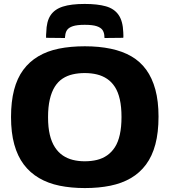

<svg xmlns="http://www.w3.org/2000/svg" viewBox="-20 -945 860 975"><path d="M410 -126Q444 -126 472.5 -133Q501 -140 524 -156Q547 -172 563.5 -197.5Q580 -223 588.5 -261.5Q597 -300 597 -351Q597 -402 588.5 -440Q580 -478 563.5 -503.5Q547 -529 524 -544.5Q501 -560 472.5 -567Q444 -574 410 -574Q378 -574 349.5 -567.5Q321 -561 298 -546Q275 -531 258.5 -505Q242 -479 233 -440.5Q224 -402 224 -350Q224 -298 233 -260.5Q242 -223 259 -197Q276 -171 299 -155.5Q322 -140 350 -133Q378 -126 410 -126ZM411 10Q341 10 282.5 -2Q224 -14 178 -41Q132 -68 100.5 -110Q69 -152 52.5 -211.5Q36 -271 36 -351Q36 -429 51.5 -488.5Q67 -548 98 -590Q129 -632 174.5 -659Q220 -686 279 -698Q338 -710 411 -710Q483 -710 542.5 -697.5Q602 -685 647 -659Q692 -633 722.5 -591Q753 -549 769 -490Q785 -431 785 -353Q785 -272 769 -212Q753 -152 721.5 -109.5Q690 -67 644.5 -40.5Q599 -14 540.5 -2Q482 10 411 10ZM410 -925Q475 -925 517.5 -913Q560 -901 582 -869.5Q604 -838 606 -781Q606 -774 606.5 -767Q607 -760 606 -753L511 -752Q510 -755 510 -757Q510 -759 510 -762Q509 -780 500.5 -792.5Q492 -805 471 -812Q450 -819 410 -819Q371 -819 350 -812Q329 -805 320.5 -792.5Q312 -780 311 -762Q310 -759 310 -757Q310 -755 310 -752L214 -753Q214 -760 214 -767.5Q214 -775 215 -781Q216 -836 236.5 -867Q257 -898 299 -911.5Q341 -925 410 -925Z"/></svg>

Font: Georama SemiExpanded
Style: Bold
Weight: 700
Width: 6
Designer: Jean-Baptiste Levee
Foundry: Production Type
Version: Version 1.001